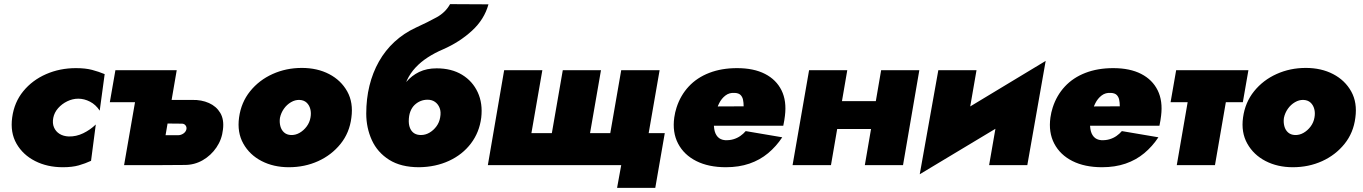

<svg xmlns="http://www.w3.org/2000/svg" viewBox="-20 -800 6600 930"><path d="M238 -229Q243 -255 261.5 -276Q280 -297 306 -309.5Q332 -322 359 -322Q388 -322 416 -307.5Q444 -293 463 -264L487 -441Q458 -453 426 -461.5Q394 -470 348 -470Q270 -470 203.5 -441Q137 -412 93 -358.5Q49 -305 39 -231Q29 -158 60 -104Q91 -50 150 -20Q209 10 284 10Q330 10 361.5 1Q393 -8 421 -21L444 -197Q417 -171 383 -154.5Q349 -138 313 -139Q287 -140 268.5 -151.5Q250 -163 241.5 -183Q233 -203 238 -229Z M761 -202 861 -201Q872 -201 878.5 -193Q885 -185 883 -174Q880 -161 868 -153Q856 -145 842 -145H751L723 0L875 -1Q922 -1 962 -24Q1002 -47 1028.5 -86Q1055 -125 1060 -173Q1066 -221 1047 -253Q1028 -285 992 -301Q956 -317 911 -316H780ZM634 -305 581 0H757L836 -460H539L512 -305Z M1138 -231Q1128 -159 1158.5 -104.5Q1189 -50 1247 -20Q1305 10 1379 10Q1456 10 1521 -19.5Q1586 -49 1629.5 -103Q1673 -157 1682 -230Q1692 -303 1662 -357Q1632 -411 1574.5 -441Q1517 -471 1442 -471Q1366 -471 1300.5 -441.5Q1235 -412 1191.5 -358Q1148 -304 1138 -231ZM1336 -229Q1341 -253 1355 -273Q1369 -293 1389.5 -305Q1410 -317 1431 -316Q1452 -315 1465 -303Q1478 -291 1483 -272Q1488 -253 1484 -231Q1480 -207 1465.5 -187.5Q1451 -168 1431 -156.5Q1411 -145 1389 -146Q1369 -147 1356 -158.5Q1343 -170 1338 -189Q1333 -208 1336 -229Z M2051 -317Q2072 -317 2087 -306.5Q2102 -296 2109.5 -277Q2117 -258 2112 -231Q2108 -207 2094 -188Q2080 -169 2060.5 -157.5Q2041 -146 2019 -146Q2000 -146 1987 -154Q1974 -162 1967 -177.5Q1960 -193 1960 -213L1754 -250Q1754 -181 1781 -121.5Q1808 -62 1865 -26Q1922 10 2010 10Q2090 9 2155 -21Q2220 -51 2261 -105Q2302 -159 2311 -230Q2319 -299 2294 -353Q2269 -407 2218 -438Q2167 -469 2095 -469ZM1879 -231 1960 -213Q1960 -240 1967.5 -259.5Q1975 -279 1988 -291.5Q2001 -304 2017 -310.5Q2033 -317 2051 -317L2095 -469Q2047 -469 2010.5 -451.5Q1974 -434 1947 -402Q1920 -370 1903.5 -326.5Q1887 -283 1879 -231ZM1754 -250 1955 -211 1933 -340Q1936 -379 1951.5 -412Q1967 -445 1992.5 -472.5Q2018 -500 2052 -522Q2086 -544 2126 -561Q2206 -596 2266 -651Q2326 -706 2346 -779L2160 -780Q2138 -740 2095.5 -716.5Q2053 -693 1994 -666Q1936 -639 1891 -597.5Q1846 -556 1815.5 -502Q1785 -448 1769.5 -384.5Q1754 -321 1754 -250Z M2838 -155 2891 -460H2706L2653 -155H2554L2607 -460H2422L2343 0H2989L2969 110H3154L3200 -155H3122L3175 -460H2989L2936 -155Z M3346 -191H3774Q3777 -205 3779 -217.5Q3781 -230 3782 -239Q3791 -311 3765.5 -362.5Q3740 -414 3685.5 -442Q3631 -470 3550 -470Q3475 -470 3415.5 -447Q3356 -424 3316 -381Q3276 -338 3257 -279Q3253 -267 3250.5 -255.5Q3248 -244 3246 -231Q3236 -159 3264.5 -104.5Q3293 -50 3352.5 -20Q3412 10 3496 10Q3559 10 3610 -7.5Q3661 -25 3700.5 -58Q3740 -91 3769 -135L3592 -165Q3581 -152 3566 -141.5Q3551 -131 3532.5 -125.5Q3514 -120 3492 -121Q3469 -123 3456 -137.5Q3443 -152 3439.5 -176Q3436 -200 3439 -230L3446 -250Q3452 -277 3463.5 -300Q3475 -323 3494 -337.5Q3513 -352 3539 -350Q3558 -349 3567 -340Q3576 -331 3579 -317Q3582 -303 3582 -285L3360 -284Z M3895 -175H4279L4303 -310H3919ZM4248 -460 4169 0H4354L4433 -460ZM3899 -460 3819 0H4005L4084 -460Z M5001 -296 5045 -505 4480 -164 4435 44ZM4710 -460H4525L4435 44L4651 -120ZM5045 -505 4830 -340 4771 0H4956Z M5168 -191H5596Q5599 -205 5601 -217.5Q5603 -230 5604 -239Q5613 -311 5587.5 -362.5Q5562 -414 5507.5 -442Q5453 -470 5372 -470Q5297 -470 5237.5 -447Q5178 -424 5138 -381Q5098 -338 5079 -279Q5075 -267 5072.5 -255.5Q5070 -244 5068 -231Q5058 -159 5086.5 -104.5Q5115 -50 5174.5 -20Q5234 10 5318 10Q5381 10 5432 -7.5Q5483 -25 5522.5 -58Q5562 -91 5591 -135L5414 -165Q5403 -152 5388 -141.5Q5373 -131 5354.5 -125.5Q5336 -120 5314 -121Q5291 -123 5278 -137.5Q5265 -152 5261.5 -176Q5258 -200 5261 -230L5268 -250Q5274 -277 5285.5 -300Q5297 -323 5316 -337.5Q5335 -352 5361 -350Q5380 -349 5389 -340Q5398 -331 5401 -317Q5404 -303 5404 -285L5182 -284Z M5677 -460 5650 -305H6000L6027 -460ZM5756 -440 5680 0H5865L5941 -440Z M6001 -231Q5991 -159 6021.5 -104.5Q6052 -50 6110 -20Q6168 10 6242 10Q6319 10 6384 -19.5Q6449 -49 6492.5 -103Q6536 -157 6545 -230Q6555 -303 6525 -357Q6495 -411 6437.5 -441Q6380 -471 6305 -471Q6229 -471 6163.5 -441.5Q6098 -412 6054.5 -358Q6011 -304 6001 -231ZM6199 -229Q6204 -253 6218 -273Q6232 -293 6252.5 -305Q6273 -317 6294 -316Q6315 -315 6328 -303Q6341 -291 6346 -272Q6351 -253 6347 -231Q6343 -207 6328.5 -187.5Q6314 -168 6294 -156.5Q6274 -145 6252 -146Q6232 -147 6219 -158.5Q6206 -170 6201 -189Q6196 -208 6199 -229Z"/></svg>

Font: Jost Black
Style: Italic
Weight: 900
Italic angle: -5°
Version: Version 3.710